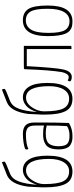

<svg xmlns="http://www.w3.org/2000/svg" viewBox="597 -1367 780 2014"><g transform="rotate(-90 987.0 -360.0)"><path d="M292 -730Q299 -713 299 -704Q298 -695 261 -680L173 -645Q117 -623 90.5 -552Q64 -481 56 -361Q81 -442 122.5 -476Q164 -510 210 -510Q281 -510 321 -446.5Q361 -383 361 -253Q361 10 194 10Q103 10 66 -61Q29 -132 29 -274V-314Q29 -326 36 -456Q61 -639 159 -678ZM206 -477Q148 -477 105.5 -415Q63 -353 63 -288Q63 -143 94 -84Q125 -25 197 -25Q257 -25 292 -81Q327 -137 327 -235Q327 -477 206 -477Z M426 -470Q426 -482 432 -486Q450 -495 496 -502.5Q542 -510 591 -510Q650 -510 679.5 -482Q709 -454 709 -389V-325Q709 -160 704 -27Q643 10 571 10Q540 11 518 6.5Q496 2 473.5 -11.5Q451 -25 439 -56.5Q427 -88 427 -136Q427 -187 440 -221Q453 -255 478 -271Q503 -287 528.5 -292.5Q554 -298 588 -298Q643 -298 677 -288V-383Q677 -439 653 -458.5Q629 -478 583 -478Q483 -478 431 -452Q426 -461 426 -470ZM677 -260Q643 -270 597 -270Q572 -270 555.5 -268Q539 -266 519 -258.5Q499 -251 487.5 -237Q476 -223 468 -198Q460 -173 460 -137Q460 -97 469 -72Q478 -47 497 -36.5Q516 -26 532.5 -23.5Q549 -21 578 -21Q607 -21 633.5 -29.5Q660 -38 671 -48Q677 -123 677 -260Z M1055 -730Q1062 -713 1062 -704Q1061 -695 1024 -680L936 -645Q880 -623 853.5 -552Q827 -481 819 -361Q844 -442 885.5 -476Q927 -510 973 -510Q1044 -510 1084 -446.5Q1124 -383 1124 -253Q1124 10 957 10Q866 10 829 -61Q792 -132 792 -274V-314Q792 -326 799 -456Q824 -639 922 -678ZM969 -477Q911 -477 868.5 -415Q826 -353 826 -288Q826 -143 857 -84Q888 -25 960 -25Q1020 -25 1055 -81Q1090 -137 1090 -235Q1090 -477 969 -477Z M1186 3Q1170 3 1155.5 -2.5Q1141 -8 1141 -15Q1141 -31 1150 -40Q1169 -29 1184 -29Q1204 -29 1218 -50Q1232 -71 1238 -103Q1259 -229 1268 -489Q1268 -498 1274.5 -499Q1281 -500 1317 -500Q1339 -500 1353 -500H1513V-11Q1513 -3 1509 -1.5Q1505 0 1479 0V-469H1300Q1284 -173 1266 -90Q1247 3 1186 3Z M1615 -248Q1615 -510 1782 -510Q1862 -510 1899 -453.5Q1936 -397 1936 -249Q1936 10 1770 10Q1739 10 1717.5 5Q1696 0 1675.5 -16Q1655 -32 1642.5 -59.5Q1630 -87 1622.5 -134.5Q1615 -182 1615 -248ZM1772 -21Q1834 -21 1868 -78.5Q1902 -136 1902 -252Q1902 -382 1872 -430.5Q1842 -479 1781 -479Q1717 -479 1683 -424Q1649 -369 1649 -242Q1649 -115 1678.5 -68Q1708 -21 1772 -21Z"/></g></svg>

Font: Yanone Kaffeesatz Thin
Style: Regular
Weight: 250
Designer: Yanone (Cyrillic: Daniel Pouzeot)
Foundry: Yanone
Version: Version 1.003;PS 001.003;hotconv 1.0.88;makeotf.lib2.5.64775